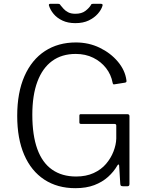

<svg xmlns="http://www.w3.org/2000/svg" viewBox="-20 -974 775 1004"><path d="M374 10Q280 10 211.5 -35Q143 -80 106.5 -164.5Q70 -249 70 -368Q70 -490 108 -576Q146 -662 215 -707Q284 -752 377 -752Q444 -752 501 -724.5Q558 -697 596 -652Q634 -607 641 -555Q642 -549 641 -546.5Q640 -544 635 -542L578 -533Q574 -532 572 -534Q570 -536 569 -541Q561 -584 534.5 -618Q508 -652 467.5 -672Q427 -692 376 -692Q303 -692 252.5 -655Q202 -618 175.5 -547Q149 -476 149 -374Q149 -267 175 -195Q201 -123 252.5 -87Q304 -51 378 -51Q430 -51 469.5 -69Q509 -87 534.5 -117Q560 -147 573.5 -182Q587 -217 588 -249V-316Q589 -326 578 -326H404Q399 -326 397 -328Q395 -330 395 -334V-369Q395 -377 402 -377H646Q651 -377 654 -374.5Q657 -372 657 -367V-12Q657 -5 654 -2.5Q651 0 646 0H625Q619 0 614.5 -1.5Q610 -3 609 -11L603 -109Q602 -114 599.5 -114Q597 -114 594 -109Q575 -76 545 -49Q515 -22 473 -6Q431 10 374 10ZM508 -954Q519 -954 516 -944Q510 -923 491.5 -902Q473 -881 444 -867Q415 -853 374 -853Q335 -853 306.5 -866.5Q278 -880 260.5 -901Q243 -922 236 -945Q235 -947 236 -950.5Q237 -954 242 -954H283Q289 -954 291.5 -952.5Q294 -951 297 -946Q303 -939 312 -928.5Q321 -918 336 -910Q351 -902 374 -902Q407 -902 426.5 -917Q446 -932 455 -947Q457 -952 459.5 -953Q462 -954 466 -954Z"/></svg>

Font: Libre Franklin Thin Light
Style: Regular
Weight: 300
Version: Version 3.000